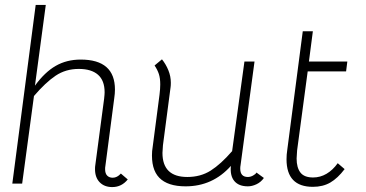

<svg xmlns="http://www.w3.org/2000/svg" viewBox="-20 -750 1485 780"><path d="M407 -63Q407 -45 415.5 -36.5Q424 -28 438 -28Q456 -28 471 -45L499 -21Q474 10 436 10Q404 10 385 -9.5Q366 -29 366 -63Q366 -73 367 -78L403 -349Q405 -367 405 -375Q405 -423 378 -446.5Q351 -470 300 -470Q247 -470 206 -442.5Q165 -415 118 -360L70 -4H30L125 -730H166L122 -402Q162 -457 206.5 -482.5Q251 -508 308 -508Q447 -508 447 -386Q447 -370 444 -350L408 -75Q407 -71 407 -63Z M734 7Q661 7 627 -28Q593 -63 598 -136L628 -365Q631 -389 631 -407Q631 -432 625.5 -449Q620 -466 608 -484L638 -509Q654 -489 664 -464.5Q674 -440 674 -414Q674 -402 673 -396L642 -160Q640 -138 640 -129Q640 -31 741 -31Q795 -31 836 -57Q877 -83 923 -136L973 -500H1014L957 -77Q956 -73 956 -65Q956 -31 987 -31Q997 -31 1007.5 -36.5Q1018 -42 1022 -49L1052 -27Q1040 -10 1022 -1.5Q1004 7 987 7Q950 7 932 -14.5Q914 -36 918 -76Q844 7 734 7Z M1144 -103Q1144 -122 1147 -141L1210 -623H1251L1235 -500H1391L1386 -460H1230L1187 -139Q1185 -115 1185 -106Q1185 -69 1200.5 -49Q1216 -29 1252 -29Q1281 -29 1306.5 -44Q1332 -59 1352 -87L1380 -63Q1352 -26 1322 -8.5Q1292 9 1251 9Q1144 9 1144 -103Z"/></svg>

Font: Bellota Light
Style: Italic
Weight: 300
Italic angle: -7.5°
Designer: Kemie Guaida
Foundry: Kemie Guaida
Version: Version 4.001